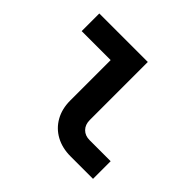

<svg xmlns="http://www.w3.org/2000/svg" viewBox="-135 -710 870 870"><g transform="rotate(45 300.0 -275.0)"><path d="M412.3 0Q358.5 0 317.8 -22.2Q277.1 -44.4 254.5 -84.7Q231.9 -125 231.9 -178.4V-437H46.2V-550H357V-178.4Q357 -148.5 374.5 -130.8Q392 -113 421.1 -113H555.9V0Z"/></g></svg>

Font: Pitagon Sans Mono
Style: Regular
Weight: 400
Monospace: yes
Designer: Travis Tran
Foundry: Pitagon
Version: Version 1.001;gftools[0.9.26]